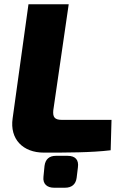

<svg xmlns="http://www.w3.org/2000/svg" viewBox="-20 -710 581 897"><path d="M301 -690H113L39 -157C25 -60 87 3 185 3C291 3 407 3 497 -8L501 -150H269C234 -150 226 -164 229 -195ZM232 167H284C314 167 334 152 338 121L344 72C349 37 332 18 296 18H241C210 18 192 34 188 65L183 116C179 150 201 167 232 167Z"/></svg>

Font: Exo 2 Extra Bold
Style: Italic
Weight: 800
Italic angle: -8°
Designer: Natanael Gama
Version: Version 1.001;PS 001.001;hotconv 1.0.88;makeotf.lib2.5.64775